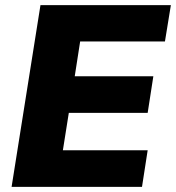

<svg xmlns="http://www.w3.org/2000/svg" viewBox="-20 -725 683 745"><path d="M25 0 137 -705H643L620 -564H291L270 -429H575L553 -287H247L224 -142H553L531 0Z"/></svg>

Font: Winston ExtraBold
Style: Italic
Weight: 800
Italic angle: -9°
Designer: Original fonts by Vernon Adams / Changes by Cristiano Sobral
Foundry: Original fonts by Vernon Adams / Changes by Cristiano Sobral
Version: Version 2.503;July 17, 2020;FontCreator 13.0.0.2655 64-bit